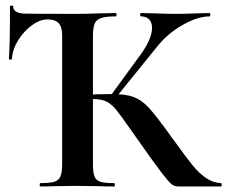

<svg xmlns="http://www.w3.org/2000/svg" viewBox="-20 -672 819 692"><path d="M125 -12Q160 -12 176 -17Q192 -22 198 -36.5Q204 -51 204 -81V-544Q204 -575 191.5 -588.5Q179 -602 151 -602Q124 -602 95 -581Q66 -560 45.5 -527Q25 -494 23 -460Q23 -457 17.5 -457Q12 -457 12 -460Q16 -507 16 -647Q16 -652 22 -652Q28 -652 28 -647Q28 -626 65 -623Q97 -622 255 -622Q293 -622 343 -624L398 -625Q400 -625 400 -619Q400 -613 398 -613Q362 -613 344.5 -607Q327 -601 321 -586.5Q315 -572 315 -542V-81Q315 -50 320.5 -36Q326 -22 341.5 -17Q357 -12 392 -12Q394 -12 394 -6Q394 0 392 0Q356 0 335 -1L253 -2L179 -1Q159 0 125 0Q123 0 123 -6Q123 -12 125 -12ZM477 -168 453 -202Q416 -255 399 -276Q382 -297 363.5 -306Q345 -315 315 -315Q304 -315 293.5 -314Q283 -313 275 -312L274 -330Q342 -333 382 -333Q433 -333 461.5 -322.5Q490 -312 515.5 -284.5Q541 -257 591 -188Q596 -180 600 -175Q604 -170 607 -166Q650 -106 673.5 -77Q697 -48 722.5 -30.5Q748 -13 777 -12Q779 -12 779 -6Q779 0 777 0H622Q609 0 598.5 -8Q588 -16 562 -50Q536 -84 477 -168ZM378 -326 488 -477Q528 -533 528 -572Q528 -591 517.5 -602Q507 -613 488 -613Q485 -613 485 -619Q485 -625 488 -625L533 -624Q577 -622 612 -622Q651 -622 693 -624L736 -625Q738 -625 738 -619Q738 -613 736 -613Q692 -613 636.5 -581Q581 -549 544 -501L395 -317Z"/></svg>

Font: Cormorant Unicase
Style: Bold
Weight: 700
Designer: Christian Thalmann (Catharsis Fonts)
Foundry: Catharsis Fonts
Version: Version 4.000